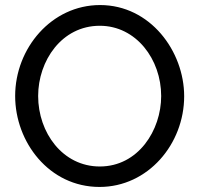

<svg xmlns="http://www.w3.org/2000/svg" viewBox="-20 -735 788 760"><path d="M374 5C566 5 709 -165 709 -354C709 -532 575 -715 376 -715C184 -715 40 -544 40 -355C40 -173 174 5 374 5ZM131 -355C131 -494 224 -633 375 -633C519 -633 618 -500 618 -355C618 -219 527 -76 375 -76C228 -76 131 -210 131 -355Z"/></svg>

Font: Raleway Med
Style: Regular
Weight: 500
Designer: Matt McInerney, Pablo Impallari, Rodrigo Fuenzalida
Foundry: Matt McInerney, Pablo Impallari, Rodrigo Fuenzalida
Version: Version 3.00 July 28, 2015